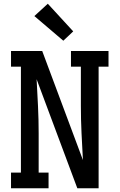

<svg xmlns="http://www.w3.org/2000/svg" viewBox="-20 -1008 640 1028"><path d="M39 0V-84H92V-651H39V-735H206L424 -151Q420 -223 416.5 -295.5Q413 -368 413 -441V-651H360V-735H561V-651H508V0H394L176 -584Q180 -512 183.5 -439.5Q187 -367 187 -294V-84H240V0ZM319 -790 164 -922 236 -988 372 -840Z"/></svg>

Font: Iosevka Curly Slab MdEx
Style: Regular
Weight: 500
Width: 7
Monospace: yes
Designer: Belleve Invis
Foundry: Belleve Invis
Version: Version 11.1.0; ttfautohint (v1.8.3)